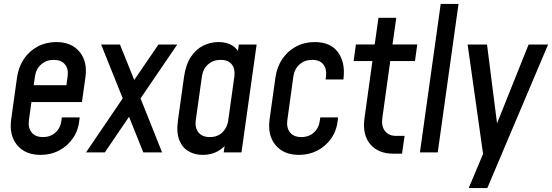

<svg xmlns="http://www.w3.org/2000/svg" viewBox="-20 -770 2789 970"><path d="M185 12.5Q107.5 12.5 66.5 -37Q25.5 -86.5 36.5 -167L66 -378.5Q73.5 -432 101 -472.5Q128.5 -513 170.8 -535.2Q213 -557.5 264.5 -557.5Q341 -557.5 382 -508.2Q423 -459 411.5 -378.5L394 -254.5H124L135.5 -339.5H315.5L321.5 -383.5Q327 -421.5 308.2 -444.5Q289.5 -467.5 251.5 -467.5Q213.5 -467.5 187.8 -444.5Q162 -421.5 156.5 -383.5L126 -162Q121 -124.5 139.8 -101Q158.5 -77.5 197 -77.5Q235.5 -77.5 261 -101.2Q286.5 -125 290.5 -162L292.5 -177H382.5L381.5 -167Q376.5 -113 349.2 -72.8Q322 -32.5 279.2 -10Q236.5 12.5 185 12.5Z M414.5 0 600 -273 491 -545H586L673 -329H633L780.5 -545H875.5L690 -273L799 0H704L617 -217H657L509.5 0Z M1004.5 12.5Q964 12.5 932.5 -5.8Q901 -24 885.8 -62.5Q870.5 -101 879 -162L910 -383.5Q919 -445 945 -483.5Q971 -522 1007.5 -539.8Q1044 -557.5 1084 -557.5Q1126 -557.5 1153.8 -540Q1181.5 -522.5 1194.5 -490.5L1176.5 -470L1186.5 -545H1276.5L1200 0H1110L1121 -75L1133.5 -54.5Q1112 -23.5 1079.5 -5.5Q1047 12.5 1004.5 12.5ZM1040 -77.5Q1079 -77.5 1103.5 -101.2Q1128 -125 1133 -161.5L1164 -383.5Q1169 -420.5 1151.5 -444Q1134 -467.5 1094.5 -467.5Q1057 -467.5 1031.2 -444.8Q1005.5 -422 1000 -383.5L969 -162Q964 -125 982.5 -101.2Q1001 -77.5 1040 -77.5Z M1688 -177 1687 -167Q1682 -113 1654.8 -72.8Q1627.5 -32.5 1584.8 -10Q1542 12.5 1490.5 12.5Q1413 12.5 1372 -37Q1331 -86.5 1342 -167L1371.5 -378.5Q1379 -431.5 1406.2 -472Q1433.5 -512.5 1475.8 -535Q1518 -557.5 1570 -557.5Q1648.5 -557.5 1686.2 -507.8Q1724 -458 1716 -378.5L1715 -368.5H1625L1627 -383.5Q1631.5 -420.5 1614 -444Q1596.5 -467.5 1557 -467.5Q1519 -467.5 1493.2 -444.5Q1467.5 -421.5 1462 -383.5L1431.5 -162Q1426.5 -124.5 1445.2 -101Q1464 -77.5 1502.5 -77.5Q1541 -77.5 1566.5 -101.2Q1592 -125 1596 -162L1598 -177Z M1968.5 6.5Q1890.5 6.5 1850.2 -41.8Q1810 -90 1821.5 -173L1861.5 -461.5H1766.5L1778 -545.5H1873L1892 -680H1982L1963 -545.5H2088L2076.5 -461.5H1951.5L1911.5 -173Q1906 -132.5 1925 -108Q1944 -83.5 1981.5 -83.5H2024L2011 6.5Z M2101.5 0 2206.5 -750H2296.5L2191.5 0Z M2348 180 2420.5 7.5 2342.5 -545H2440.5L2496 -108H2475.5L2650.5 -545H2749L2442 180Z"/></svg>

Font: Mohave Light Medium
Style: Italic
Weight: 500
Italic angle: -8°
Version: Version 2.003